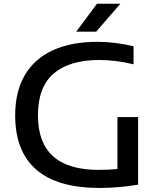

<svg xmlns="http://www.w3.org/2000/svg" viewBox="-20 -966 824 994"><path d="M695 -360V-10Q639 -1 592.2 3Q545.5 7 495 7Q278 7 168.5 -87.2Q59 -181.5 58.5 -368Q58.5 -493.5 109.5 -578.8Q160.5 -664 255.8 -706.8Q351 -749.5 483.5 -749.5Q575 -749.5 671.5 -726.5V-633Q579.5 -655.5 492 -655.5Q339 -655 257.8 -585.2Q176.5 -515.5 176.5 -369Q176.5 -86.5 489.5 -86.5Q543 -86.5 588 -91V-360ZM374.5 -802 482 -946.5H603L478 -802Z"/></svg>

Font: Encode Sans Expanded Medium
Style: Regular
Weight: 500
Width: 7
Designer: Multiple Designers
Foundry: Impallari Type
Version: Version 2.000